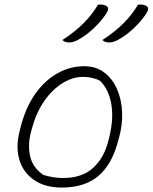

<svg xmlns="http://www.w3.org/2000/svg" viewBox="-20 -834 687 864"><path d="M421 -813Q443 -816 459 -807Q475 -798 457 -771Q435 -738 401.5 -706.5Q368 -675 335 -657Q319 -648 309 -645.5Q299 -643 291 -643Q270 -643 261 -654Q319 -692 357 -730.5Q395 -769 421 -813ZM601 -813Q623 -816 639 -807Q655 -798 637 -771Q615 -738 581.5 -706.5Q548 -675 515 -657Q499 -648 489 -645.5Q479 -643 471 -643Q450 -643 441 -654Q499 -692 537 -730.5Q575 -769 601 -813ZM359 -536Q412 -536 449 -508Q486 -480 506.5 -433.5Q527 -387 529.5 -329.5Q532 -272 515 -212L510 -194Q482 -91 420.5 -40.5Q359 10 258 10Q183 10 134 -23.5Q85 -57 67.5 -114Q50 -171 68 -243L72 -259Q94 -347 136.5 -408.5Q179 -470 236.5 -503Q294 -536 359 -536ZM353 -488Q306 -488 260 -459Q214 -430 178.5 -378.5Q143 -327 124 -257L119 -238Q104 -180 116 -129.5Q128 -79 175 -47Q197 -40 219.5 -36.5Q242 -33 264 -33Q349 -33 399 -78.5Q449 -124 468 -202L472 -218Q492 -300 481 -365Q470 -430 431 -470Q398 -488 353 -488Z"/></svg>

Font: Recursive Sn Csl St Lt
Style: Italic
Weight: 300
Italic angle: -15°
Version: Version 1.079;hotconv 1.0.112;makeotfexe 2.5.65598; ttfautoh